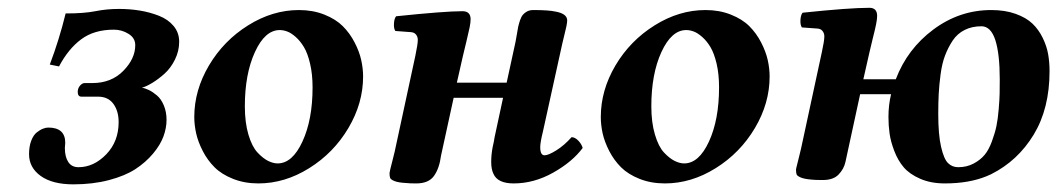

<svg xmlns="http://www.w3.org/2000/svg" viewBox="-20 -465 2737 497"><path d="M148.9 -95.2Q148.9 -92.8 148.4 -88.6Q147.9 -84.5 147.9 -82Q147.9 -59.1 156.7 -45.7Q165.5 -32.2 183.1 -32.2Q222.7 -32.2 254.9 -65.4Q287.1 -98.6 287.1 -148.9Q287.1 -177.7 273.4 -196.3Q259.8 -214.8 233.9 -214.8H190.9Q181.2 -214.8 181.2 -227.1Q181.2 -236.3 187 -243.2Q192.9 -250 199.2 -250H219.2Q268.1 -250 299.1 -281.5Q330.1 -313 330.1 -348.1Q330.1 -366.7 312.7 -377.4Q295.4 -388.2 274.9 -388.2Q223.6 -388.2 190.2 -363.3Q156.7 -338.4 132.8 -293L108.9 -297.9Q133.3 -362.3 149.9 -430.2Q197.8 -430.2 226.8 -436Q255.9 -441.9 288.1 -441.9Q315.9 -441.9 341.6 -437.7Q367.2 -433.6 391.1 -424.3Q415 -415 429.4 -397.7Q443.8 -380.4 443.8 -356.9Q443.8 -333 432.9 -310.8Q421.9 -288.6 405.8 -274.2Q389.6 -259.8 374.3 -250.5Q358.9 -241.2 347.2 -237.8Q355.5 -236.8 365.5 -231.9Q375.5 -227.1 386.2 -218Q397 -209 404.1 -192.1Q411.1 -175.3 411.1 -154.8Q411.1 -133.8 403.1 -111.8Q395 -89.8 376.2 -67.4Q357.4 -44.9 330.6 -27.3Q303.7 -9.8 262 1.2Q220.2 12.2 169.9 12.2Q115.7 12.2 85.4 -9.5Q55.2 -31.2 55.2 -65.9Q55.2 -85.9 60.8 -100.6Q66.4 -115.2 75 -122.1Q83.5 -128.9 91.1 -131.8Q98.6 -134.8 105 -134.8Q148.9 -134.8 148.9 -95.2Z M704.1 -387.2Q666 -387.2 639.9 -330.3Q613.8 -273.4 613.8 -189.9Q613.8 -147.9 623 -116.7Q632.3 -85.4 646.5 -70.3Q660.6 -55.2 673.8 -48.6Q687 -42 698.7 -42Q736.8 -42 762.9 -98.6Q789.1 -155.3 789.1 -238.8Q789.1 -272.9 782.7 -300Q776.4 -327.1 766.8 -343Q757.3 -358.9 745.4 -369.4Q733.4 -379.9 723.4 -383.5Q713.4 -387.2 704.1 -387.2ZM648.9 9.8Q612.8 9.8 583.3 -2Q553.7 -13.7 535.4 -32Q517.1 -50.3 504.9 -74Q492.7 -97.7 487.8 -119.6Q482.9 -141.6 482.9 -162.1Q482.9 -231.4 521 -295.7Q559.1 -359.9 622.3 -399.4Q685.5 -439 753.9 -439Q790 -439 819.6 -427.2Q849.1 -415.5 867.4 -397.2Q885.7 -378.9 897.9 -355.2Q910.2 -331.5 915 -309.6Q919.9 -287.6 919.9 -267.1Q919.9 -197.8 881.8 -133.5Q843.8 -69.3 780.5 -29.8Q717.3 9.8 648.9 9.8Z M1001.5 -71.8 1055.2 -320.8Q1061.5 -351.1 1061.5 -361.8Q1061.5 -369.6 1056.9 -375.5Q1052.2 -381.3 1043.5 -381.8L1003.4 -384.8Q999 -391.1 999.8 -404.1Q1000.5 -417 1005.4 -422.9Q1130.9 -436 1177.2 -436Q1198.2 -436 1198.2 -415Q1198.2 -407.2 1195.6 -393.8Q1192.9 -380.4 1186.8 -355.5Q1180.7 -330.6 1178.2 -319.8L1162.6 -251H1291.5L1314.5 -356.9Q1315.9 -363.3 1317.9 -376Q1319.8 -388.7 1321.3 -395.5Q1322.8 -402.3 1325.9 -411.9Q1329.1 -421.4 1333.3 -426.5Q1337.4 -431.6 1344.2 -435.3Q1351.1 -439 1360.4 -439Q1399.9 -439 1417.5 -435.1Q1448.2 -429.7 1448.2 -412.1Q1448.2 -406.7 1446 -396.2Q1443.8 -385.7 1440.2 -371.6Q1436.5 -357.4 1435.5 -352.1L1385.3 -124Q1378.4 -96.2 1378.4 -84Q1378.4 -63 1389.6 -63Q1399.4 -63 1419.9 -75.7Q1440.4 -88.4 1459.5 -109.9Q1468.3 -109.9 1476.8 -101.1Q1485.4 -92.3 1488.3 -82Q1461.4 -45.9 1411.9 -18.1Q1362.3 9.8 1309.6 9.8Q1268.1 9.8 1257.3 -15.1Q1251.5 -26.9 1251.5 -45.9Q1251.5 -64.9 1255.4 -85Q1258.8 -99.1 1260.3 -109.9L1282.2 -211.9H1154.3L1121.6 -62Q1117.2 -28.8 1103.3 -9.5Q1089.4 9.8 1057.6 9.8Q1039.1 9.8 1032.2 8.8Q1011.7 7.8 1001.7 3.9Q991.7 0 990 -4.2Q988.3 -8.3 988.3 -17.1Q988.3 -19 990.7 -28.8Q993.2 -38.6 996.6 -52Q1000 -65.4 1001.5 -71.8Z M1756.3 -387.2Q1718.3 -387.2 1692.1 -330.3Q1666 -273.4 1666 -189.9Q1666 -147.9 1675.3 -116.7Q1684.6 -85.4 1698.7 -70.3Q1712.9 -55.2 1726.1 -48.6Q1739.3 -42 1751 -42Q1789.1 -42 1815.2 -98.6Q1841.3 -155.3 1841.3 -238.8Q1841.3 -272.9 1835 -300Q1828.6 -327.1 1819.1 -343Q1809.6 -358.9 1797.6 -369.4Q1785.6 -379.9 1775.6 -383.5Q1765.6 -387.2 1756.3 -387.2ZM1701.2 9.8Q1665 9.8 1635.5 -2Q1606 -13.7 1587.6 -32Q1569.3 -50.3 1557.1 -74Q1544.9 -97.7 1540 -119.6Q1535.2 -141.6 1535.2 -162.1Q1535.2 -231.4 1573.2 -295.7Q1611.3 -359.9 1674.6 -399.4Q1737.8 -439 1806.2 -439Q1842.3 -439 1871.8 -427.2Q1901.4 -415.5 1919.7 -397.2Q1938 -378.9 1950.2 -355.2Q1962.4 -331.5 1967.3 -309.6Q1972.2 -287.6 1972.2 -267.1Q1972.2 -197.8 1934.1 -133.5Q1896 -69.3 1832.8 -29.8Q1769.5 9.8 1701.2 9.8Z M2408.7 -169.9Q2408.7 -116.7 2416 -85Q2423.3 -53.2 2434.1 -42.7Q2444.8 -32.2 2460.4 -32.2Q2482.4 -32.2 2500 -41.5Q2517.6 -50.8 2528.6 -64Q2539.6 -77.1 2547.6 -99.1Q2555.7 -121.1 2559.3 -138.7Q2563 -156.2 2565.2 -182.6Q2567.4 -209 2567.6 -223.1Q2567.9 -237.3 2567.9 -259.8Q2567.9 -325.2 2556.6 -360.8Q2544.9 -397 2520.5 -397Q2496.1 -397 2477.1 -387.5Q2458 -377.9 2446 -359.9Q2434.1 -341.8 2426.3 -321.3Q2418.5 -300.8 2414.8 -272.9Q2411.1 -245.1 2409.9 -221.9Q2408.7 -198.7 2408.7 -169.9ZM2230.5 -444.8Q2250.5 -444.8 2250.5 -423.8Q2250.5 -415.5 2247.8 -402.1Q2245.1 -388.7 2239 -364.7Q2232.9 -340.8 2230.5 -329.1L2214.8 -259.8H2298.8Q2328.6 -338.4 2396.2 -388.7Q2463.9 -439 2545.9 -439Q2581.5 -439 2608.9 -429.2Q2636.2 -419.4 2652.3 -404.1Q2668.5 -388.7 2679 -367.2Q2689.5 -345.7 2693.1 -325Q2696.8 -304.2 2696.8 -280.8Q2696.8 -184.1 2655.8 -116.5Q2614.7 -48.8 2545.9 -14.2Q2536.6 -9.8 2533.7 -8.8Q2488.3 9.8 2425.8 9.8Q2389.6 9.8 2362.1 -2.2Q2334.5 -14.2 2319.3 -32Q2304.2 -49.8 2294.9 -74.2Q2285.6 -98.6 2282.7 -119.4Q2279.8 -140.1 2279.8 -162.1Q2279.8 -193.4 2286.6 -221.2H2206.5L2168.5 -45.9Q2164.6 -27.8 2150.9 -13.4Q2137.2 1 2109.9 1Q2088.4 1 2081.5 0Q2062.5 -1.5 2053.2 -5.4Q2043.9 -9.3 2042.2 -13.2Q2040.5 -17.1 2040.5 -25.9Q2040.5 -27.8 2043 -37.4Q2045.4 -46.9 2048.8 -60.8Q2052.2 -74.7 2053.7 -81.1L2107.4 -330.1Q2113.8 -359.4 2113.8 -370.1V-371.1Q2113.8 -378.9 2109.1 -384.8Q2104.5 -390.6 2095.7 -391.1L2055.7 -394Q2051.3 -400.4 2052 -413.3Q2052.7 -426.3 2057.6 -432.1Q2178.2 -444.8 2230.5 -444.8Z"/></svg>

Font: Common Serif
Style: Bold Italic
Weight: 700
Italic angle: -12°
Designer: Philipp H. Poll, Khaled Hosny
Foundry: Stefan Peev, Context Ltd.
Version: Version 1.026